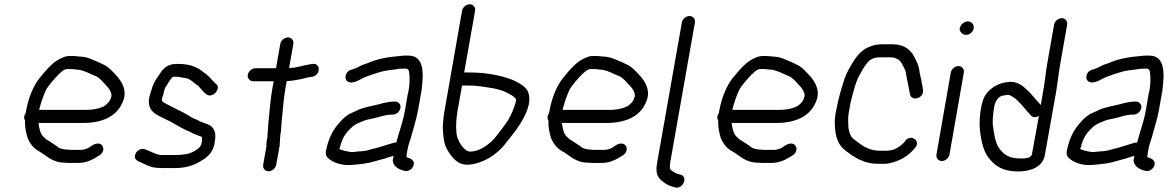

<svg xmlns="http://www.w3.org/2000/svg" viewBox="-20 -789 5466 898"><path d="M347 -463C379 -458 403 -442 430 -432C449 -422 464 -403 477 -389C486 -380 509 -352 499 -333C496 -314 472 -292 455 -287C433 -279 410 -275 381 -275H163C172 -311 183 -343 197 -372C213 -397 233 -419 253 -440C264 -450 279 -466 294 -466H311C323 -466 335 -463 347 -463ZM324 -527H305C295 -527 285 -525 274 -520C229 -504 195 -460 165 -424C135 -386 113 -331 102 -271L100 -260C93 -251 90 -237 97 -225C96 -193 102 -168 109 -144C119 -119 136 -97 158 -84C199 -62 222 -28 285 -28C294 -27 300 -27 305 -27H347C389 -27 419 -46 446 -63C471 -79 468 -112 444 -117C425 -121 409 -107 396 -99C387 -93 371 -88 358 -88H316C312 -88 306 -88 299 -89C282 -89 266 -93 255 -98L245 -106C236 -112 221 -122 213 -127L197 -137C193 -140 190 -143 187 -146C168 -161 164 -186 160 -214H371C455 -214 522 -243 550 -304C581 -361 549 -409 525 -435C508 -453 487 -478 462 -488C450 -494 436 -501 422 -506C404 -514 386 -522 362 -524C348 -524 337 -527 324 -527Z M925 -145C926 -133 923 -113 918 -107C911 -91 868 -68 848 -68C836 -66 822 -64 808 -64H730C701 -69 683 -83 657 -91C640 -97 621 -85 615 -72C600 -41 629 -34 646 -26L659 -20C669 -14 681 -12 693 -7C707 -4 720 -3 738 -3H799C850 -3 889 -16 923 -38C957 -58 980 -82 985 -130C990 -158 986 -178 974 -192C961 -208 937 -212 916 -221L901 -229C879 -237 874 -241 853 -254L835 -264C828 -268 820 -272 811 -276L787 -288C779 -292 771 -296 764 -300C755 -305 735 -311 737 -324C738 -331 740 -337 743 -344C747 -361 749 -377 759 -388C766 -401 777 -419 788 -429C791 -430 793 -430 795 -430H807C815 -430 830 -427 838 -425C869 -425 883 -402 904 -390C908 -387 910 -385 912 -382C921 -371 934 -357 945 -348C973 -326 1018 -375 990 -397C972 -412 962 -429 943 -443C938 -446 934 -449 931 -452C906 -474 867 -490 817 -490H805C769 -490 748 -474 731 -449C715 -426 698 -404 690 -373C682 -345 667 -314 683 -283C696 -257 724 -247 751 -233C759 -229 767 -225 776 -221C806 -205 835 -185 868 -173L882 -165C893 -161 909 -154 921 -150C923 -150 926 -148 925 -145Z M1291 -584 1271 -470H1175C1159 -470 1142 -456 1139 -440C1136 -424 1148 -409 1164 -409H1260L1255 -382C1244 -319 1241 -270 1235 -211C1233 -196 1234 -183 1232 -169C1230 -159 1233 -150 1229 -139C1228 -132 1226 -124 1226 -116V-104L1211 -19C1208 -2 1219 12 1236 12C1253 12 1269 -2 1272 -19L1288 -108C1289 -129 1290 -152 1293 -170C1296 -185 1295 -199 1297 -216C1303 -271 1305 -322 1316 -382L1321 -410C1339 -410 1362 -414 1377 -417C1393 -419 1411 -426 1427 -428L1440 -430C1481 -437 1481 -496 1441 -490L1429 -488C1397 -484 1368 -471 1332 -471L1352 -584C1355 -600 1343 -614 1327 -614C1311 -614 1294 -600 1291 -584Z M1890 -529H1872C1866 -529 1859 -528 1850 -527C1798 -523 1745 -514 1703 -495C1688 -490 1671 -484 1658 -477C1649 -471 1634 -466 1623 -463C1596 -457 1587 -420 1606 -408C1632 -391 1672 -424 1694 -431C1717 -439 1739 -447 1764 -454C1784 -459 1807 -462 1827 -464L1845 -467C1852 -468 1859 -468 1864 -468H1880C1885 -468 1891 -462 1892 -458C1898 -430 1897 -385 1887 -348L1874 -272C1867 -230 1853 -192 1842 -153L1836 -131L1833 -122C1828 -123 1823 -122 1818 -120L1807 -117C1784 -109 1762 -104 1738 -96L1720 -92C1705 -86 1680 -81 1660 -81C1646 -80 1628 -76 1615 -79C1596 -82 1581 -86 1567 -92C1570 -99 1572 -107 1575 -117C1585 -153 1606 -177 1630 -198C1644 -210 1667 -218 1684 -225C1696 -230 1707 -231 1720 -234C1750 -239 1778 -253 1812 -253H1818C1834 -253 1850 -268 1853 -284C1856 -300 1844 -314 1828 -314H1822C1802 -314 1771 -307 1755 -302C1717 -292 1679 -288 1647 -271L1625 -261C1605 -253 1584 -235 1570 -218C1538 -184 1515 -141 1504 -80C1502 -65 1508 -53 1521 -44C1544 -26 1585 -13 1629 -18C1664 -21 1697 -24 1727 -33L1763 -43C1785 -48 1799 -55 1821 -60L1818 -47C1812 -15 1843 4 1872 10C1889 15 1907 2 1913 -12C1923 -36 1904 -46 1888 -52C1885 -52 1883 -53 1881 -55L1882 -65C1884 -77 1886 -94 1889 -104L1895 -124L1902 -146C1913 -187 1927 -229 1935 -272L1948 -346C1950 -356 1952 -367 1953 -378C1961 -448 1964 -529 1890 -529Z M2141 -389H2166C2193 -389 2206 -388 2228 -385C2272 -379 2316 -373 2348 -357C2358 -352 2392 -336 2394 -322L2392 -311C2383 -280 2372 -254 2357 -228L2342 -206C2320 -178 2301 -148 2275 -124C2252 -104 2217 -80 2179 -80C2172 -80 2163 -84 2158 -88C2141 -101 2130 -119 2122 -139C2117 -149 2117 -155 2115 -167C2111 -200 2114 -239 2122 -282ZM2177 -769C2160 -769 2144 -755 2141 -738L2061 -282C2055 -251 2052 -221 2051 -193C2053 -148 2056 -112 2076 -82C2093 -54 2122 -15 2171 -19C2178 -19 2186 -20 2195 -22C2268 -38 2319 -81 2357 -134C2394 -179 2481 -288 2449 -361C2437 -390 2384 -415 2350 -425C2301 -440 2242 -450 2177 -450H2151L2202 -738C2205 -755 2194 -769 2177 -769Z M2795 -463C2827 -458 2851 -442 2878 -432C2897 -422 2912 -403 2925 -389C2934 -380 2957 -352 2947 -333C2944 -314 2920 -292 2903 -287C2881 -279 2858 -275 2829 -275H2611C2620 -311 2631 -343 2645 -372C2661 -397 2681 -419 2701 -440C2712 -450 2727 -466 2742 -466H2759C2771 -466 2783 -463 2795 -463ZM2772 -527H2753C2743 -527 2733 -525 2722 -520C2677 -504 2643 -460 2613 -424C2583 -386 2561 -331 2550 -271L2548 -260C2541 -251 2538 -237 2545 -225C2544 -193 2550 -168 2557 -144C2567 -119 2584 -97 2606 -84C2647 -62 2670 -28 2733 -28C2742 -27 2748 -27 2753 -27H2795C2837 -27 2867 -46 2894 -63C2919 -79 2916 -112 2892 -117C2873 -121 2857 -107 2844 -99C2835 -93 2819 -88 2806 -88H2764C2760 -88 2754 -88 2747 -89C2730 -89 2714 -93 2703 -98L2693 -106C2684 -112 2669 -122 2661 -127L2645 -137C2641 -140 2638 -143 2635 -146C2616 -161 2612 -186 2608 -214H2819C2903 -214 2970 -243 2998 -304C3029 -361 2997 -409 2973 -435C2956 -453 2935 -478 2910 -488C2898 -494 2884 -501 2870 -506C2852 -514 2834 -522 2810 -524C2796 -524 2785 -527 2772 -527Z M3169 -683 3054 -31C3048 1 3049 25 3062 43C3076 60 3102 79 3129 85L3139 88C3177 95 3198 36 3163 28C3143 24 3124 14 3114 1C3114 0 3114 0 3113 -1C3113 -9 3113 -21 3115 -31L3230 -683C3233 -700 3222 -714 3205 -714C3188 -714 3172 -700 3169 -683Z M3589 -463C3621 -458 3645 -442 3672 -432C3691 -422 3706 -403 3719 -389C3728 -380 3751 -352 3741 -333C3738 -314 3714 -292 3697 -287C3675 -279 3652 -275 3623 -275H3405C3414 -311 3425 -343 3439 -372C3455 -397 3475 -419 3495 -440C3506 -450 3521 -466 3536 -466H3553C3565 -466 3577 -463 3589 -463ZM3566 -527H3547C3537 -527 3527 -525 3516 -520C3471 -504 3437 -460 3407 -424C3377 -386 3355 -331 3344 -271L3342 -260C3335 -251 3332 -237 3339 -225C3338 -193 3344 -168 3351 -144C3361 -119 3378 -97 3400 -84C3441 -62 3464 -28 3527 -28C3536 -27 3542 -27 3547 -27H3589C3631 -27 3661 -46 3688 -63C3713 -79 3710 -112 3686 -117C3667 -121 3651 -107 3638 -99C3629 -93 3613 -88 3600 -88H3558C3554 -88 3548 -88 3541 -89C3524 -89 3508 -93 3497 -98L3487 -106C3478 -112 3463 -122 3455 -127L3439 -137C3435 -140 3432 -143 3429 -146C3410 -161 3406 -186 3402 -214H3613C3697 -214 3764 -243 3792 -304C3823 -361 3791 -409 3767 -435C3750 -453 3729 -478 3704 -488C3692 -494 3678 -501 3664 -506C3646 -514 3628 -522 3604 -524C3590 -524 3579 -527 3566 -527Z M4297 -368 4294 -389C4294 -392 4290 -401 4291 -404C4288 -423 4281 -444 4279 -466C4276 -484 4265 -506 4258 -520C4241 -554 4211 -582 4155 -582H4110C4038 -582 3997 -546 3970 -499C3955 -475 3942 -453 3931 -424C3917 -380 3902 -333 3893 -283L3888 -258C3885 -239 3883 -216 3885 -200C3887 -148 3900 -111 3934 -85C3945 -77 3965 -61 3977 -55L3991 -47C3997 -43 4004 -40 4011 -38C4030 -29 4056 -23 4084 -23H4114C4121 -23 4127 -23 4133 -24C4188 -35 4228 -58 4260 -98C4288 -130 4242 -163 4215 -132L4209 -123C4193 -107 4165 -85 4136 -85C4133 -84 4129 -84 4125 -84H4095C4039 -84 4008 -112 3976 -136C3958 -148 3952 -169 3948 -192C3948 -211 3945 -234 3949 -258L3958 -309C3969 -351 3979 -397 3997 -432C4009 -454 4020 -475 4035 -494C4050 -512 4066 -521 4099 -521H4144C4165 -521 4173 -515 4185 -508C4193 -503 4198 -491 4202 -484C4206 -477 4216 -458 4217 -448C4221 -420 4228 -395 4232 -369L4236 -349C4242 -312 4303 -329 4297 -368Z M4427 -450 4360 -67C4357 -50 4368 -36 4385 -36C4402 -36 4418 -50 4421 -67L4488 -450C4491 -466 4479 -480 4463 -480C4447 -480 4430 -466 4427 -450ZM4475 -638C4479 -631 4487 -626 4498 -626C4515 -626 4531 -639 4534 -656C4537 -674 4524 -689 4506 -689C4485 -689 4455 -659 4475 -638Z M4787 -51C4782 -50 4776 -49 4770 -48H4751C4700 -48 4675 -66 4655 -93C4634 -119 4628 -171 4623 -209C4622 -227 4626 -268 4630 -290C4635 -318 4652 -343 4679 -343C4683 -344 4688 -345 4693 -345H4700C4721 -336 4739 -321 4753 -304C4758 -300 4761 -296 4764 -292L4776 -278C4780 -273 4785 -267 4792 -260L4801 -250C4810 -239 4823 -238 4839 -247L4806 -65C4802 -58 4794 -51 4787 -51ZM4940 -497 4971 -673C4974 -690 4963 -704 4946 -704C4929 -704 4913 -690 4910 -673L4879 -497C4871 -452 4867 -406 4859 -362L4848 -298C4841 -305 4831 -316 4827 -321L4815 -335C4806 -346 4797 -356 4786 -366C4766 -385 4742 -409 4699 -406C4648 -401 4610 -378 4586 -340C4568 -308 4560 -240 4562 -195C4566 -144 4577 -84 4604 -51C4632 -14 4670 13 4741 13C4799 13 4857 -7 4867 -64L4920 -362C4927 -404 4932 -452 4940 -497Z M5355 -529H5337C5331 -529 5324 -528 5315 -527C5263 -523 5210 -514 5168 -495C5153 -490 5136 -484 5123 -477C5114 -471 5099 -466 5088 -463C5061 -457 5052 -420 5071 -408C5097 -391 5137 -424 5159 -431C5182 -439 5204 -447 5229 -454C5249 -459 5272 -462 5292 -464L5310 -467C5317 -468 5324 -468 5329 -468H5345C5350 -468 5356 -462 5357 -458C5363 -430 5362 -385 5352 -348L5339 -272C5332 -230 5318 -192 5307 -153L5301 -131L5298 -122C5293 -123 5288 -122 5283 -120L5272 -117C5249 -109 5227 -104 5203 -96L5185 -92C5170 -86 5145 -81 5125 -81C5111 -80 5093 -76 5080 -79C5061 -82 5046 -86 5032 -92C5035 -99 5037 -107 5040 -117C5050 -153 5071 -177 5095 -198C5109 -210 5132 -218 5149 -225C5161 -230 5172 -231 5185 -234C5215 -239 5243 -253 5277 -253H5283C5299 -253 5315 -268 5318 -284C5321 -300 5309 -314 5293 -314H5287C5267 -314 5236 -307 5220 -302C5182 -292 5144 -288 5112 -271L5090 -261C5070 -253 5049 -235 5035 -218C5003 -184 4980 -141 4969 -80C4967 -65 4973 -53 4986 -44C5009 -26 5050 -13 5094 -18C5129 -21 5162 -24 5192 -33L5228 -43C5250 -48 5264 -55 5286 -60L5283 -47C5277 -15 5308 4 5337 10C5354 15 5372 2 5378 -12C5388 -36 5369 -46 5353 -52C5350 -52 5348 -53 5346 -55L5347 -65C5349 -77 5351 -94 5354 -104L5360 -124L5367 -146C5378 -187 5392 -229 5400 -272L5413 -346C5415 -356 5417 -367 5418 -378C5426 -448 5429 -529 5355 -529Z"/></svg>

Font: Blanket
Style: Obl
Weight: 400
Foundry: Cannot Into Space Fonts
Version: Version 0.9